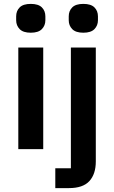

<svg xmlns="http://www.w3.org/2000/svg" viewBox="-20 -766 585 986"><path d="M138 -598Q99 -598 81 -616.5Q63 -635 63 -662V-682Q63 -710 81 -728Q99 -746 138 -746Q177 -746 195 -728Q213 -710 213 -682V-662Q213 -635 195 -616.5Q177 -598 138 -598ZM74 0V-522H202V0ZM344 98V-522H472V63Q472 128 439 164Q406 200 334 200H264V98ZM408 -598Q369 -598 351 -616.5Q333 -635 333 -662V-682Q333 -710 351 -728Q369 -746 408 -746Q447 -746 465 -728Q483 -710 483 -682V-662Q483 -635 465 -616.5Q447 -598 408 -598Z"/></svg>

Font: IBM Plex Sans SemiBold
Style: Regular
Weight: 600
Designer: Mike Abbink, Paul van der Laan, Pieter van Rosmalen
Foundry: Bold Monday
Version: Version 3.201